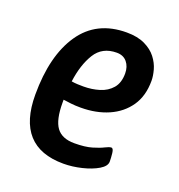

<svg xmlns="http://www.w3.org/2000/svg" viewBox="-104 -617 662 711"><g transform="rotate(20 227.0 -261.5)"><path d="M222 7Q37 7 37 -198Q37 -352 98 -441Q159 -530 277 -530Q320 -530 349 -516Q378 -502 394.5 -480.5Q411 -459 417.5 -435.5Q424 -412 424 -393Q424 -333 396 -292.5Q368 -252 320 -231Q272 -210 211 -210Q189 -210 172.5 -212Q156 -214 142 -216Q142 -210 142 -204Q142 -137 163.5 -107.5Q185 -78 234 -78Q276 -78 303 -86Q330 -94 345.5 -102Q361 -110 369 -110Q377 -110 379 -91.5Q381 -73 381 -59Q381 -41 356 -26Q331 -11 294 -2Q257 7 222 7ZM194 -287Q227 -287 256.5 -296Q286 -305 304.5 -326.5Q323 -348 323 -385Q323 -412 308.5 -429.5Q294 -447 268 -447Q211 -447 183.5 -402.5Q156 -358 147 -290Q159 -288 170.5 -287.5Q182 -287 194 -287Z"/></g></svg>

Font: Asap Condensed Condensed Medium
Style: Italic
Weight: 500
Width: 3
Italic angle: -6°
Designer: Pablo Cosgaya
Foundry: Omnibus-Type
Version: Version 3.001; ttfautohint (v1.8.4.7-5d5b)